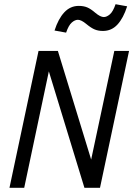

<svg xmlns="http://www.w3.org/2000/svg" viewBox="-20 -892 633 912"><path d="M25 0 163 -650H255L413 -134L523 -650H593L455 0H381L212 -553L95 0ZM294 -737 239 -747Q257 -803 285.5 -833.5Q314 -864 354 -864Q377 -864 394 -857Q411 -850 433 -831Q457 -811 473 -811Q487 -811 502 -824Q517 -837 529 -872L584 -862Q566 -806 538 -775.5Q510 -745 469 -745Q447 -745 430 -752Q413 -759 390 -778Q366 -798 350 -798Q336 -798 321 -785Q306 -772 294 -737Z"/></svg>

Font: Sometype Mono
Style: Italic
Weight: 400
Italic angle: -12°
Monospace: yes
Designer: Ryoichi Tsunekawa
Foundry: Dharma Type
Version: Version 1.000; ttfautohint (v1.8.3)